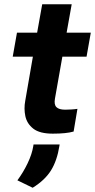

<svg xmlns="http://www.w3.org/2000/svg" viewBox="-20 -624 448 905"><path d="M229 6Q167 6 137 -17.5Q107 -41 99.5 -76.5Q92 -112 99 -149L135 -357H40L60 -470H155L179 -604H318L294 -470H408L388 -357H274L239 -159Q234 -131 246 -119Q258 -107 287 -107Q300 -107 316.5 -108Q333 -109 345 -111L327 -4Q293 6 229 6ZM134 261 62 226Q90 188 110.5 145Q131 102 137 64L138 57H261L260 64Q249 133 220.5 179Q192 225 134 261Z"/></svg>

Font: Gantari
Style: Bold Italic
Weight: 700
Italic angle: -10°
Designer: Anugrah Pasau
Foundry: Lafontype
Version: Version 1.000; ttfautohint (v1.8.4.7-5d5b)